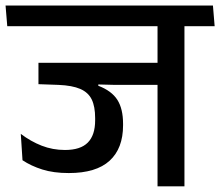

<svg xmlns="http://www.w3.org/2000/svg" viewBox="-40 -654 774 674"><path d="M607.5 -587.5H513V0H607.5ZM466 -562H713.5L707.5 -634.5H460ZM663.5 -562 657.5 -634.5H-20.5L-14.5 -562ZM544.5 -433.5H95V-358.5L248 -359L364 -356H544.5ZM305 -383H95V-358.5L165.5 -356Q213.5 -354 241.8 -341.8Q270 -329.5 282 -304.8Q294 -280 294 -239.5V-231.5Q294 -179.5 268.2 -153.5Q242.5 -127.5 188 -127.5Q145 -127.5 106.5 -142.5Q68 -157.5 33 -184L39 -91.5Q69 -71.5 108.5 -59Q148 -46.5 201.5 -46.5Q297.5 -46.5 344.8 -89.8Q392 -133 392 -214V-219.5Q392 -272 372 -303.5Q352 -335 305 -353Z"/></svg>

Font: Anek Devanagari Medium Medium
Style: Regular
Weight: 500
Version: Version 1.003